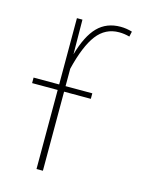

<svg xmlns="http://www.w3.org/2000/svg" viewBox="-88 -584 479 638"><g transform="rotate(15 151.5 -264.5)"><path d="M288 -523 284 -505Q266 -510 248 -510Q201 -510 171.5 -471.5Q142 -433 122 -351V-291H214V-272H122V0H100V-272H12V-291H100V-519H119L120 -400Q139 -467 169.5 -498Q200 -529 248 -529Q268 -529 288 -523Z"/></g></svg>

Font: Fira Sans Extra Condensed Thin
Style: Regular
Weight: 250
Width: 1
Designer: Carrois Corporate & Edenspiekermann AG
Foundry: Carrois Corporate GbR & Edenspiekermann AG
Version: Version 4.203